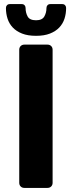

<svg xmlns="http://www.w3.org/2000/svg" viewBox="-20 -918 351 938"><path d="M156 -743Q116 -743 88 -754Q60 -765 42.5 -783.5Q25 -802 17 -826.5Q9 -851 9 -879Q9 -887 14 -892.5Q19 -898 28 -898H86Q95 -898 100 -892.5Q105 -887 105 -879Q105 -856 115 -837.5Q125 -819 156 -819Q186 -819 196.5 -837.5Q207 -856 207 -879Q207 -887 212 -892.5Q217 -898 226 -898H284Q293 -898 298 -892.5Q303 -887 303 -879Q303 -851 295 -826.5Q287 -802 269.5 -783.5Q252 -765 224 -754Q196 -743 156 -743ZM99 0Q88 0 81 -7Q74 -14 74 -25V-675Q74 -686 81 -693Q88 -700 99 -700H212Q223 -700 230 -693Q237 -686 237 -675V-25Q237 -14 230 -7Q223 0 212 0Z"/></svg>

Font: Fz Rubik SemBd
Style: Regular
Weight: 600
Designer: Hubert and Fischer
Foundry: Hubert and Fischer
Version: Vit hóa bi FontZin.com